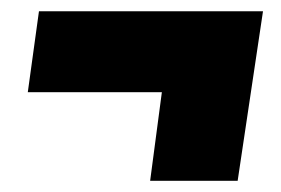

<svg xmlns="http://www.w3.org/2000/svg" viewBox="-20 -424 503 344"><path d="M451.2 -403.8 405.8 -100.1H249L270 -258.8H29.8L49.8 -403.8Z"/></svg>

Font: Fira Sans Compressed Heavy
Style: Italic
Weight: 900
Width: 3
Italic angle: -8°
Designer: Carrois Corporate & Edenspiekermann AG
Foundry: Carrois Corporate GbR & Edenspiekermann AG
Version: Version 4.203;PS 004.203;hotconv 1.0.88;makeotf.lib2.5.64775